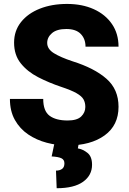

<svg xmlns="http://www.w3.org/2000/svg" viewBox="-20 -741 666 991"><path d="M420.4 -189Q420.4 -211.4 411.1 -228Q401.9 -244.6 375 -260Q348.1 -275.4 294.9 -293Q232.4 -314 177 -342.5Q121.6 -371.1 87.2 -414.1Q52.7 -457 52.7 -521Q52.7 -582 88.4 -627Q124 -671.9 185.8 -696.3Q247.6 -720.7 326.2 -720.7Q404.3 -720.7 464.1 -693.6Q523.9 -666.5 557.9 -616.9Q591.8 -567.4 591.8 -500H421.4Q421.4 -540.5 396.7 -565.9Q372.1 -591.3 322.3 -591.3Q273.4 -591.3 248.5 -570.1Q223.6 -548.8 223.6 -519.5Q223.6 -487.8 258.5 -466.3Q293.5 -444.8 354 -424.8Q467.3 -389.2 529.5 -334.5Q591.8 -279.8 591.8 -189.9Q591.8 -94.2 520 -42.2Q448.2 9.8 329.1 9.8Q274.4 9.8 221.4 -4.2Q168.5 -18.1 125.5 -47.1Q82.5 -76.2 56.9 -121.8Q31.2 -167.5 31.2 -230.5H203.1Q203.1 -168 235.8 -143.6Q268.6 -119.1 329.1 -119.1Q377.9 -119.1 399.2 -139.9Q420.4 -160.6 420.4 -189ZM261.7 -4.9H387.2L381.8 24.9Q409.2 29.8 432.1 48.6Q455.1 67.4 455.1 109.4Q455.1 164.1 408.7 197.3Q362.3 230.5 272.5 230.5L269 139.6Q288.1 139.6 300.3 130.9Q312.5 122.1 312.5 102.1Q312.5 83.5 297.1 75.9Q281.7 68.4 246.6 66.4Z"/></svg>

Font: Vazirmatn RD Black
Style: Regular
Weight: 900
Designer: Saber Rastikerdar
Foundry: Saber Rastikerdar
Version: Version 32.102